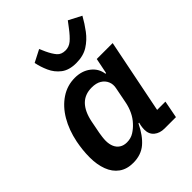

<svg xmlns="http://www.w3.org/2000/svg" viewBox="-222 -900 1032 1032"><g transform="rotate(-45 294.5 -383.5)"><path d="M518 0H432Q396 0 373 -19Q350 -38 350 -73Q350 -80 351 -88.5Q352 -97 353 -102L357 -119H352Q321 -55 281.5 -21.5Q242 12 182 12Q134 12 101.5 -11.5Q69 -35 53 -77.5Q37 -120 37 -174Q37 -204 40 -231Q43 -258 48 -284Q63 -358 96 -414Q129 -470 177 -502Q225 -534 283 -534Q336 -534 372.5 -506Q409 -478 415 -433H420L438 -522H559L474 -99H537ZM236 -90Q266 -90 289 -104.5Q312 -119 330 -139Q350 -160 363.5 -188.5Q377 -217 383 -249L400 -336Q406 -363 396.5 -385Q387 -407 365.5 -420Q344 -433 310 -433Q258 -433 226 -400.5Q194 -368 181 -304L167 -232Q165 -221 163 -205Q161 -189 161 -177Q161 -151 169.5 -131.5Q178 -112 195 -101Q212 -90 236 -90ZM345 -584Q291 -584 259 -608.5Q227 -633 210.5 -670Q194 -707 187 -743L257 -779L272 -745Q288 -711 304.5 -692Q321 -673 352 -673Q379 -673 400.5 -691Q422 -709 450 -746L475 -779L548 -741Q527 -703 500 -667Q473 -631 436 -607.5Q399 -584 345 -584Z"/></g></svg>

Font: IBM Plex Sans SemiBold
Style: Italic
Weight: 600
Italic angle: -11.31°
Designer: Mike Abbink, Paul van der Laan, Pieter van Rosmalen
Foundry: Bold Monday
Version: Version 3.201